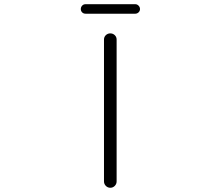

<svg xmlns="http://www.w3.org/2000/svg" viewBox="-20 -886 1040 906"><path d="M470.7 -30.3V-699.2Q470.7 -711.9 479.5 -720.2Q488.3 -728.5 500.5 -728.5Q512.7 -728.5 521.5 -720.2Q530.3 -711.9 530.3 -699.2V-30.3Q530.3 -17.6 521.5 -8.8Q512.7 0 500.5 0Q488.3 0 479.5 -8.8Q470.7 -17.6 470.7 -30.3ZM383.8 -821.3Q374 -821.3 367.7 -827.6Q361.3 -834 361.3 -843.3Q361.3 -852.5 367.7 -859.4Q374 -866.2 383.8 -866.2H618.2Q627 -866.2 633.8 -859.4Q640.6 -852.5 640.6 -843.3Q640.6 -834 633.8 -827.6Q627 -821.3 618.2 -821.3Z"/></svg>

Font: Gen Jyuu Gothic L Monospace Light
Style: Regular
Weight: 300
Designer: [Source Han Sans]
Ryoko NISHIZUKA  (kana & ideographs); Paul D. Hunt (Latin, Greek & Cyrillic); Wenlong ZHANG  (bopomofo
Version: Version 1.002.20150607